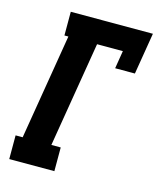

<svg xmlns="http://www.w3.org/2000/svg" viewBox="-111 -813 735 892"><g transform="rotate(15 256.5 -367.5)"><path d="M19 0V-114H53L137 -621H118V-735H513L480 -535H385L399 -621H275L191 -114H236V0Z"/></g></svg>

Font: Iosevka Slab Heavy Oblique
Style: Regular
Weight: 900
Italic angle: -9°
Monospace: yes
Designer: Belleve Invis
Foundry: Belleve Invis
Version: Version 11.1.1; ttfautohint (v1.8.3)